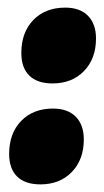

<svg xmlns="http://www.w3.org/2000/svg" viewBox="-20 -475 272 504"><path d="M4 -71Q4 -125 35.5 -157.5Q67 -190 119 -190Q158 -190 179 -168.5Q200 -147 200 -109Q200 -56 168.5 -23.5Q137 9 86 9Q46 9 25 -11.5Q4 -32 4 -71ZM36 -336Q36 -390 67.5 -422.5Q99 -455 151 -455Q190 -455 211 -433.5Q232 -412 232 -374Q232 -321 200.5 -288.5Q169 -256 118 -256Q78 -256 57 -276.5Q36 -297 36 -336Z"/></svg>

Font: Alegreya Black
Style: Italic
Weight: 900
Italic angle: -7°
Designer: Juan Pablo del Peral
Foundry: Huerta Tipografica
Version: Version 2.007; ttfautohint (v1.6)